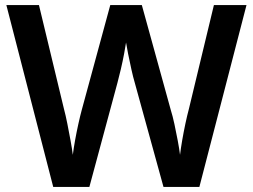

<svg xmlns="http://www.w3.org/2000/svg" viewBox="-20 -734 993 754"><path d="M948 -714 763 0H622L509 -410Q503 -430 496 -461.5Q489 -493 483 -523Q477 -553 475 -567Q473 -553 467.5 -523.5Q462 -494 454.5 -462Q447 -430 441 -408L331 0H189L5 -714H133L231 -307Q238 -281 244.5 -248Q251 -215 257 -182.5Q263 -150 266 -126Q269 -151 275 -184Q281 -217 288 -248.5Q295 -280 301 -302L413 -714H537L651 -301Q658 -279 665 -246.5Q672 -214 678 -182Q684 -150 687 -126Q690 -151 695.5 -183Q701 -215 708 -248Q715 -281 722 -307L820 -714Z"/></svg>

Font: Noto Sans SemiBold
Style: Regular
Weight: 600
Designer: Monotype Design Team
Foundry: Monotype Imaging Inc.
Version: Version 2.007